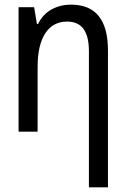

<svg xmlns="http://www.w3.org/2000/svg" viewBox="-20 -567 540 827"><path d="M445 -350V0V240H363V-121V-346Q363 -410 340 -442Q317 -474 269 -474Q208 -474 175 -423.5Q142 -373 142 -279V0H60V-536H127L139 -464H144Q164 -505 201.5 -526Q239 -547 286 -547Q445 -547 445 -350Z"/></svg>

Font: Noto Sans Mono UI Cond
Style: Regular
Weight: 400
Width: 3
Monospace: yes
Designer: Monotype Design team
Foundry: Monotype Imaging Inc.
Version: Version 1.000